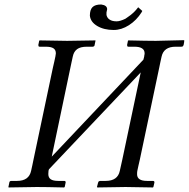

<svg xmlns="http://www.w3.org/2000/svg" viewBox="-20 -824 832 846"><path d="M17.1 0Q17.6 -2.9 19 -9.5Q20.5 -16.1 21 -19Q21 -23.4 23.9 -24.9Q25.9 -26.9 29.8 -26.9H55.2Q107.9 -26.9 117.2 -71.8Q119.1 -79.6 122.6 -96.4Q126 -113.3 127.9 -122.1L212.9 -524.9Q215.3 -534.2 219 -551.5Q222.7 -568.8 224.1 -575.2Q225.1 -578.1 225.1 -582Q226.1 -585 226.1 -588.9Q226.1 -604 215.6 -611.1Q205.1 -618.2 181.2 -618.2H168H154.8Q151.9 -618.2 149.9 -620.1Q148.9 -622.1 148.9 -626Q149.4 -628.9 150.9 -635.5Q152.3 -642.1 152.8 -645Q153.3 -645 154.3 -645.5Q155.3 -646 155.8 -646Q238.8 -644 275.9 -644L399.9 -646L400.9 -645Q400.4 -642.1 398.9 -635.5Q397.5 -628.9 397 -626Q397 -622.6 394.3 -620.4Q391.6 -618.2 388.2 -618.2H362.8Q334.5 -618.2 319.8 -607.4Q305.2 -596.7 300.8 -575.2Q298.8 -567.4 295.4 -550.5Q292 -533.7 290 -524.9L208 -133.8L611.8 -561Q612.3 -563 613.5 -567.6Q614.7 -572.3 615.2 -574.2Q616.2 -577.1 616.2 -582Q617.2 -584 617.2 -588.9Q617.2 -618.2 571.8 -618.2H545.9Q543 -618.2 541 -620.1Q540 -622.1 540 -626Q540.5 -628.9 542 -635.5Q543.5 -642.1 543.9 -645Q544.4 -645 544.9 -645.5Q545.4 -646 545.9 -646Q626 -644 667 -644L791 -647Q791 -646.5 791.5 -646Q792 -645.5 792 -645L791 -636.2Q790.5 -634.3 790 -630.9Q789.6 -627.4 789.1 -626L786.1 -620.1Q782.2 -618.2 778.8 -618.2H753.9Q701.2 -618.2 691.9 -574.2Q689.9 -566.4 686.5 -549.6Q683.1 -532.7 681.2 -523.9L596.2 -121.1Q593.8 -111.8 590.1 -94.5Q586.4 -77.1 585 -70.8Q584 -65.9 584 -56.2Q584 -26.9 627.9 -26.9H653.8Q657.2 -26.9 659.2 -24.9Q661.1 -22.5 660.2 -19Q659.7 -17.6 659.2 -14.4Q658.7 -11.2 658.2 -9.8L655.8 0L653.8 2Q571.3 0 533.2 0L409.2 2L407.2 0Q408.2 -2.9 409.7 -9.5Q411.1 -16.1 412.1 -19Q413.6 -23.4 415 -24.9Q418.9 -26.9 420.9 -26.9H445.8Q498.5 -26.9 507.8 -70.8Q509.8 -79.1 513.4 -95.9Q517.1 -112.8 519 -121.1L600.1 -504.9L195.8 -78.1Q195.3 -77.1 194.8 -75Q194.3 -72.8 193.8 -71.8Q192.9 -65.9 192.9 -57.1Q192.9 -41.5 203.4 -34.2Q213.9 -26.9 236.8 -26.9H263.2Q266.1 -26.9 268.1 -24.9Q270.5 -22.5 269 -19Q268.6 -16.1 267.1 -9.5Q265.6 -2.9 265.1 0L262.2 2Q182.1 0 142.1 0L18.1 2Q18.1 1.5 17.6 1Q17.1 0.5 17.1 0ZM481 -691.9Q438 -691.9 408.4 -709.5Q378.9 -727.1 376 -754.9Q376 -781.2 387.7 -792.7Q399.4 -804.2 425.8 -804.2Q452.1 -800.8 452.1 -783.2Q452.1 -780.8 449.2 -769V-763.2V-757.8Q452.6 -744.1 462.9 -737.8Q473.6 -730 494.1 -730Q508.8 -730 532.2 -741.2Q538.1 -745.1 542 -748Q570.3 -766.6 588.9 -792Q591.8 -789.6 597.9 -783.9Q604 -778.3 606.9 -775.9L604 -770Q581.5 -734.4 548.3 -713.1Q515.1 -691.9 481 -691.9Z"/></svg>

Font: Common Serif
Style: Italic
Weight: 400
Italic angle: -12°
Designer: Philipp H. Poll, Khaled Hosny
Foundry: Stefan Peev, Context Ltd.
Version: Version 1.026